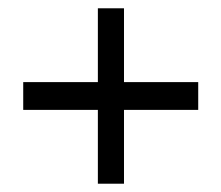

<svg xmlns="http://www.w3.org/2000/svg" viewBox="-20 -555 534 463"><path d="M458 -357V-290H279V-112H216V-290H36V-357H216V-535H279V-357Z"/></svg>

Font: Montserrat
Style: Regular
Weight: 400
Designer: Julieta Ulanovsky
Foundry: Julieta Ulanovsky
Version: Version 6.001